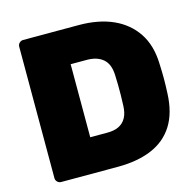

<svg xmlns="http://www.w3.org/2000/svg" viewBox="-103 -807 933 914"><g transform="rotate(-15 364.0 -350.0)"><path d="M88 0Q78 0 70 -7.5Q62 -15 62 -26V-674Q62 -685 70 -692.5Q78 -700 88 -700H362Q459 -700 530 -668.5Q601 -637 642 -576Q683 -515 686 -426Q688 -383 688 -350Q688 -317 686 -275Q682 -181 643.5 -120Q605 -59 535 -29.5Q465 0 367 0ZM277 -170H362Q395 -170 418 -181Q441 -192 454 -215.5Q467 -239 468 -276Q469 -305 469.5 -328Q470 -351 469.5 -374Q469 -397 468 -425Q466 -480 436.5 -505Q407 -530 357 -530H277Z"/></g></svg>

Font: Rubik Light ExtraBold
Style: Regular
Weight: 800
Version: Version 2.104